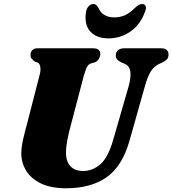

<svg xmlns="http://www.w3.org/2000/svg" viewBox="-20 -946 878 978"><path d="M556.5 -233.5 636 -509Q648.5 -556.5 643.5 -584.2Q638.5 -612 612 -622.5L601 -626.5Q582.5 -635.5 576 -644Q569.5 -652.5 570 -665.5Q570 -680 581 -690Q592 -700 613.5 -700H801.5Q820.5 -700 829.5 -691.2Q838.5 -682.5 838.5 -668.5Q838.5 -651.5 828.8 -642.2Q819 -633 802.5 -625.5L793 -621.5Q765.5 -609.5 748.2 -582.2Q731 -555 717 -503L639 -227Q602 -98 522 -42.5Q442 13 316.5 13Q239.5 13 188.8 -11.5Q138 -36 113 -77Q88 -118 88.5 -168Q89 -199.5 99 -241.8Q109 -284 118 -316L181.5 -563Q188 -585 185.5 -603Q183 -621 173.5 -626.5L158 -632Q145.5 -641.5 140.2 -648.5Q135 -655.5 135.5 -668.5Q136 -681.5 145 -690.8Q154 -700 169.5 -700H453Q491 -700 491 -670.5Q490.5 -658 483.2 -645.8Q476 -633.5 462 -628L444.5 -623.5Q429 -618 422.2 -603.5Q415.5 -589 407 -560.5L343 -317Q328.5 -263.5 322.5 -230Q316.5 -196.5 316 -172.5Q315.5 -123.5 338.8 -99.2Q362 -75 403 -75Q452 -75 491.5 -109.5Q531 -144 556.5 -233.5ZM561.5 -857.5Q593.5 -857.5 618.5 -869.5Q643.5 -881.5 667.5 -906Q688.5 -925.5 703 -925.5Q717.5 -925.5 721.8 -915Q726 -904.5 719 -887.5Q696 -821.5 645.2 -786Q594.5 -750.5 533 -750.5Q471.5 -750.5 439.5 -786Q407.5 -821.5 418.5 -887.5Q422 -904.5 432.2 -915Q442.5 -925.5 456.5 -925.5Q471.5 -925.5 481 -906Q503 -857.5 561.5 -857.5Z"/></svg>

Font: Fraunces 9pt S000 Black
Style: Italic
Weight: 900
Italic angle: -16°
Version: Version 1.000; ttfautohint (v1.8.3)